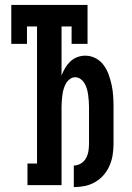

<svg xmlns="http://www.w3.org/2000/svg" viewBox="-20 -755 540 783"><path d="M281 8V-80Q296 -80 309.5 -88Q323 -96 330.5 -109.5Q338 -123 340.5 -138Q343 -153 343 -169V-320Q343 -332 342 -344Q341 -356 339.5 -368Q338 -380 334.5 -392Q331 -404 325 -414.5Q319 -425 309 -432.5Q299 -440 287 -440Q275 -440 265 -432.5Q255 -425 249 -414.5Q243 -404 239.5 -392Q236 -380 234.5 -368Q233 -356 232 -344Q231 -332 231 -320V0H92V-88H131V-647H90V-576H26V-735H337V-576H272V-647H231V-447Q237 -463 245.5 -477.5Q254 -492 266.5 -504Q279 -516 295 -522Q311 -528 328 -528Q350 -528 370 -517.5Q390 -507 403 -489Q416 -471 423.5 -450Q431 -429 435.5 -407.5Q440 -386 441.5 -364Q443 -342 443 -320V-169Q443 -146 439.5 -123.5Q436 -101 427 -80Q418 -59 403 -41.5Q388 -24 368 -12.5Q348 -1 326 3.5Q304 8 281 8Z"/></svg>

Font: Iosevka Curly Slab Semibold
Style: Regular
Weight: 600
Monospace: yes
Designer: Belleve Invis
Foundry: Belleve Invis
Version: Version 22.1.2; ttfautohint (v1.8.4)